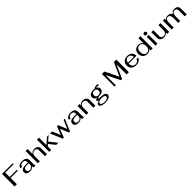

<svg xmlns="http://www.w3.org/2000/svg" viewBox="1078 -4031 7555 7555"><g transform="rotate(-45 4855.5 -253.0)"><path d="M73 -700H666V-647H199V-401H599V-349H199V0H73Z M729 -140Q729 -217 790.5 -257.5Q852 -298 970 -298H1111V-333Q1111 -392 1076 -423.5Q1041 -455 975 -455Q912 -455 874 -425Q836 -395 829 -339H745Q755 -417 817 -458.5Q879 -500 983 -500Q1099 -500 1160 -454Q1221 -408 1221 -322V-162Q1221 -74 1236 0H1133Q1122 -44 1119 -80Q1089 -34 1041 -12Q993 10 933 10Q832 10 780.5 -29Q729 -68 729 -140ZM1111 -180V-254H1001Q839 -254 839 -141Q839 -87 869.5 -60Q900 -33 958 -33Q1025 -33 1068 -75Q1111 -117 1111 -180Z M1367 -683H1477V-400Q1503 -447 1553 -473.5Q1603 -500 1666 -500Q1763 -500 1817 -451.5Q1871 -403 1871 -317V0H1761V-326Q1761 -389 1729.5 -422Q1698 -455 1638 -455Q1565 -455 1521 -405.5Q1477 -356 1477 -273V0H1367Z M2390 0 2186 -257 2109 -190V0H1999V-683H2109V-269L2369 -490H2455L2256 -317L2507 0Z M2532 -490H2647L2793 -145L2930 -500H2990L3139 -135L3290 -490H3357L3146 10H3087L2939 -345L2803 10H2746Z M3425 -140Q3425 -217 3486.5 -257.5Q3548 -298 3666 -298H3807V-333Q3807 -392 3772 -423.5Q3737 -455 3671 -455Q3608 -455 3570 -425Q3532 -395 3525 -339H3441Q3451 -417 3513 -458.5Q3575 -500 3679 -500Q3795 -500 3856 -454Q3917 -408 3917 -322V-162Q3917 -74 3932 0H3829Q3818 -44 3815 -80Q3785 -34 3737 -12Q3689 10 3629 10Q3528 10 3476.5 -29Q3425 -68 3425 -140ZM3807 -180V-254H3697Q3535 -254 3535 -141Q3535 -87 3565.5 -60Q3596 -33 3654 -33Q3721 -33 3764 -75Q3807 -117 3807 -180Z M4064 -490H4175V-406Q4198 -449 4247.5 -474.5Q4297 -500 4359 -500Q4456 -500 4512.5 -449.5Q4569 -399 4569 -313V0H4458V-322Q4458 -387 4425.5 -421Q4393 -455 4331 -455Q4260 -455 4217.5 -407Q4175 -359 4175 -279V0H4064Z M5152 -487Q5108 -487 5079 -479Q5132 -459 5160.5 -422Q5189 -385 5189 -333Q5189 -260 5128 -211.5Q5067 -163 4951 -160Q4907 -159 4882.5 -148Q4858 -137 4858 -122Q4858 -111 4875 -104.5Q4892 -98 4919 -98H4961Q5086 -98 5155.5 -63Q5225 -28 5225 36Q5225 84 5189.5 119.5Q5154 155 5088.5 174.5Q5023 194 4936 194Q4854 194 4793 177.5Q4732 161 4699 132Q4666 103 4666 65Q4666 23 4706 -5.5Q4746 -34 4828 -46Q4782 -52 4760.5 -69Q4739 -86 4739 -110Q4739 -134 4767.5 -152.5Q4796 -171 4843 -177Q4705 -212 4705 -334Q4705 -384 4735.5 -421.5Q4766 -459 4820.5 -479.5Q4875 -500 4947 -500Q4988 -500 5021 -494Q5048 -518 5084 -531Q5120 -544 5160 -544Q5209 -544 5237 -533V-470Q5198 -487 5152 -487ZM5079 -330Q5079 -391 5045 -423Q5011 -455 4947 -455Q4884 -455 4850 -423Q4816 -391 4816 -330Q4816 -269 4850 -237Q4884 -205 4947 -205Q5011 -205 5045 -237Q5079 -269 5079 -330ZM4752 57Q4752 101 4802.5 127Q4853 153 4938 153Q5026 153 5078 122.5Q5130 92 5130 43Q5130 2 5086 -19.5Q5042 -41 4967 -41Q4866 -41 4809 -14.5Q4752 12 4752 57Z M6433 -700V0H6307V-558L6055 0H5988L5705 -567V0H5632V-700H5769L6046 -141L6299 -700Z M7010 -157H7096Q7078 -78 7008 -34Q6938 10 6835 10Q6750 10 6687 -21Q6624 -52 6590 -109Q6556 -166 6556 -243Q6556 -321 6590 -379Q6624 -437 6686.5 -468.5Q6749 -500 6833 -500Q6961 -500 7031 -434Q7101 -368 7103 -246H6666V-241Q6666 -144 6711.5 -89.5Q6757 -35 6843 -35Q6911 -35 6954.5 -67Q6998 -99 7010 -157ZM6669 -291H6997Q6987 -371 6946 -413Q6905 -455 6836 -455Q6766 -455 6723 -412Q6680 -369 6669 -291Z M7199 -246Q7199 -322 7230 -379.5Q7261 -437 7317.5 -468.5Q7374 -500 7449 -500Q7514 -500 7565 -474.5Q7616 -449 7644 -402V-683H7755V0H7644V-84Q7616 -38 7569 -14Q7522 10 7459 10Q7384 10 7324.5 -22.5Q7265 -55 7232 -113.5Q7199 -172 7199 -246ZM7644 -243Q7644 -341 7597.5 -399Q7551 -457 7473 -457Q7396 -457 7352.5 -401.5Q7309 -346 7309 -247Q7309 -149 7354.5 -91Q7400 -33 7476 -33Q7552 -33 7598 -90.5Q7644 -148 7644 -243Z M7891 -617Q7891 -648 7912.5 -667.5Q7934 -687 7968 -687Q8002 -687 8023.5 -667.5Q8045 -648 8045 -617Q8045 -586 8023.5 -566.5Q8002 -547 7968 -547Q7934 -547 7912.5 -566.5Q7891 -586 7891 -617ZM7913 -490H8023V0H7913Z M8170 -179V-490H8281V-170Q8281 -104 8313.5 -69.5Q8346 -35 8408 -35Q8479 -35 8522 -83Q8565 -131 8565 -211V-490H8676V0H8565V-84Q8542 -40 8492.5 -15Q8443 10 8380 10Q8282 10 8226 -40.5Q8170 -91 8170 -179Z M8814 -490H8923V-410Q8943 -452 8988 -476Q9033 -500 9090 -500Q9162 -500 9208.5 -470.5Q9255 -441 9274 -387Q9297 -444 9342.5 -472Q9388 -500 9450 -500Q9549 -500 9600 -452.5Q9651 -405 9651 -316V0H9541V-325Q9541 -386 9509.5 -420.5Q9478 -455 9424 -455Q9360 -455 9323.5 -400Q9287 -345 9287 -247V0H9179V-283Q9179 -366 9147 -410.5Q9115 -455 9056 -455Q8995 -455 8960 -408.5Q8925 -362 8925 -279V0H8814Z"/></g></svg>

Font: Fahkwang Medium
Style: Regular
Weight: 500
Version: Version 1.000; ttfautohint (v1.6)